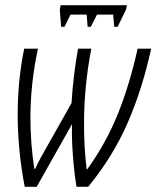

<svg xmlns="http://www.w3.org/2000/svg" viewBox="-20 -718 601 738"><path d="M228 -615 251 -662H313L317 -615H329L353 -662H415L419 -615H432L464 -680L468 -698H213L210 -679L215 -615ZM121 0 257 -241Q255 -189 260 -122.5Q265 -56 274 0H319Q414 -116 470.5 -245.5Q527 -375 561 -531H509Q479 -395 434 -282.5Q389 -170 316 -68H313Q303 -150 303 -241Q303 -387 331 -531H280Q271 -482 264.5 -428Q258 -374 255 -322L158 -150Q146 -129 135.5 -110Q125 -91 115 -69H112Q97 -165 97 -266Q97 -398 126 -531H73Q48 -409 48 -278Q48 -141 75 0Z"/></svg>

Font: Noto Sans Display Condensed Light
Style: Italic
Weight: 300
Width: 3
Designer: Monotype Design team
Foundry: Monotype Imaging Inc.
Version: 1.000